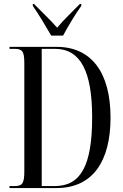

<svg xmlns="http://www.w3.org/2000/svg" viewBox="-20 -951 623 971"><path d="M239 -771H299C323 -816 363 -883 391 -921V-931H384C346 -892 304 -853 269 -811C233 -852 189 -893 152 -931H146V-921C173 -883 213 -816 239 -771ZM28 0H266C450 0 539 -137 539 -356C539 -586 441 -714 267 -714H28V-704H52C92 -704 103 -693 103 -631V-86C103 -23 93 -10 54 -10H28ZM257 -10H191V-704H258C388 -704 446 -589 446 -357C446 -113 388 -10 257 -10Z"/></svg>

Font: Noto Serif Display ExtraCondensed
Style: Regular
Weight: 400
Width: 2
Designer: Monotype Design Team
Foundry: Monotype Imaging Inc.
Version: Version 2.009